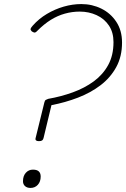

<svg xmlns="http://www.w3.org/2000/svg" viewBox="-20 -910 620 944"><path d="M171 -216Q162 -216 157.5 -219.5Q153 -223 155 -231L198 -406Q200 -416 205.5 -419Q211 -422 217 -424Q280 -435 338 -456Q396 -477 441 -510Q486 -543 512 -590.5Q538 -638 538 -703Q538 -751 515.5 -784.5Q493 -818 455 -835.5Q417 -853 372 -853Q335 -853 299 -843Q263 -833 230 -812.5Q197 -792 164 -759Q155 -749 149 -750Q143 -751 136 -756Q129 -763 130.5 -768.5Q132 -774 141 -784Q171 -818 210.5 -841.5Q250 -865 293.5 -877.5Q337 -890 380 -890Q433 -890 478.5 -867.5Q524 -845 552 -802.5Q580 -760 580 -701Q580 -632 551.5 -580Q523 -528 474.5 -491Q426 -454 363.5 -430Q301 -406 233 -393L194 -231Q192 -223 187 -219.5Q182 -216 171 -216ZM130 14Q113 14 103 5Q93 -4 93 -19Q93 -45 107 -60.5Q121 -76 142 -76Q161 -76 170.5 -67.5Q180 -59 180 -42Q180 -17 166 -1.5Q152 14 130 14Z"/></svg>

Font: Playwrite IS Thin
Style: Regular
Weight: 250
Designer: Veronika Burian, José Scaglione
Foundry: TypeTogether
Version: Version 1.002